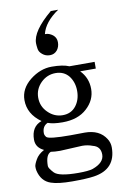

<svg xmlns="http://www.w3.org/2000/svg" viewBox="-113 -928 795 1209"><g transform="rotate(-10 285.0 -324.0)"><path d="M174 -680Q174 -669 177 -647Q179 -625 200 -608Q220 -591 248 -591Q276 -591 294 -612Q311 -633 311 -663Q311 -692 289 -710Q266 -727 245 -727Q242 -727 239 -727Q257 -802 348 -864H301Q174 -758 174 -680ZM262 -474Q316 -474 347 -435Q377 -395 377 -340Q377 -284 347 -245Q316 -205 262 -205Q208 -205 168 -245Q128 -284 128 -340Q128 -395 168 -435Q208 -474 262 -474ZM123 -192Q56 -168 56 -84Q56 -34 107 -10Q68 11 52 41Q35 71 35 85Q35 100 37 109Q53 180 113 200Q158 216 249 216Q340 216 387 209Q530 188 530 48Q530 18 514 -7Q473 -73 378 -73L287 -72Q151 -72 135 -88Q124 -101 124 -114Q124 -159 159 -174Q193 -161 253 -161Q352 -161 409 -214Q466 -266 466 -337Q466 -408 417 -458H517V-501H356Q317 -518 245 -518Q172 -518 106 -466Q40 -413 40 -340Q40 -251 123 -192ZM348 6Q383 6 414 18Q463 30 463 82Q463 134 388 161Q360 170 296 170Q171 170 142 139Q113 108 113 94Q113 22 147 9Q171 13 206 13Z"/></g></svg>

Font: Sawarabi Mincho
Style: Regular
Weight: 400
Version: Version 1.082; ttfautohint (v1.8.4.7-5d5b)